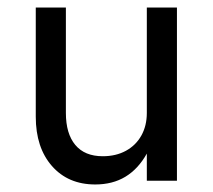

<svg xmlns="http://www.w3.org/2000/svg" viewBox="-20 -480 565 510"><path d="M155 -180Q155 -125 180 -95Q205 -65 253 -65Q288 -65 314.5 -79.5Q341 -94 355.5 -120Q370 -146 370 -180V-460H450V0H370V-72Q347 -31 313 -10.5Q279 10 233 10Q161 10 118 -39Q75 -88 75 -170V-460H155Z"/></svg>

Font: Jost
Style: Regular
Weight: 400
Version: Version 3.710